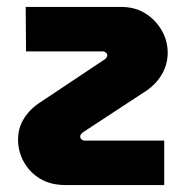

<svg xmlns="http://www.w3.org/2000/svg" viewBox="-20 -533 545 553"><path d="M169 0Q126 0 96 -18Q66 -36 49 -66Q32 -96 32 -131Q32 -165 49.5 -192.5Q67 -220 97 -239L280 -361Q285 -364 287 -367.5Q289 -371 289 -373Q289 -378 285 -381.5Q281 -385 275 -385H55L54 -513H329Q369 -513 398.5 -494.5Q428 -476 445.5 -446Q463 -416 463 -381Q463 -348 446.5 -319.5Q430 -291 402 -272L219 -152Q215 -149 213 -146Q211 -143 211 -140Q211 -135 215 -131.5Q219 -128 225 -128H453V0Z"/></svg>

Font: MuseoModerno SemiBold
Style: Bold
Weight: 700
Version: Version 1.001